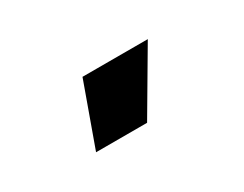

<svg xmlns="http://www.w3.org/2000/svg" viewBox="-36 -879 592 466"><g transform="rotate(-30 259.5 -646.5)"><path d="M200 -734H383L280 -559H137Z"/></g></svg>

Font: Work Sans ExtraBold
Style: Regular
Weight: 800
Designer: Wei Huang
Foundry: Wei Huang
Version: Version 2.012; ttfautohint (v1.8.3)